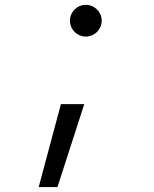

<svg xmlns="http://www.w3.org/2000/svg" viewBox="-20 -547 626 780"><path d="M137.2 212.9H213.4L322.3 -124H227.5ZM328.6 -398.4C364.3 -398.4 393.1 -427.2 393.1 -462.9C393.1 -498.5 364.3 -527.3 328.6 -527.3C293 -527.3 264.2 -498.5 264.2 -462.9C264.2 -427.2 293 -398.4 328.6 -398.4Z"/></svg>

Font: Cascadia Mono NF SemiLight
Style: Italic
Weight: 350
Italic angle: -10°
Monospace: yes
Designer: Aaron Bell
Foundry: Saja Typeworks
Version: Version 2404.023